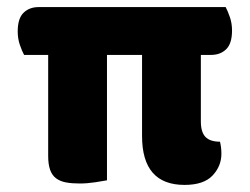

<svg xmlns="http://www.w3.org/2000/svg" viewBox="-20 -510 705 542"><path d="M48 -355Q42 -366 36 -383.5Q30 -401 30 -421Q30 -458 46.5 -474Q63 -490 89 -490H617Q623 -479 629 -461.5Q635 -444 635 -424Q635 -387 618.5 -371Q602 -355 576 -355H547V-167Q547 -137 560 -123.5Q573 -110 601 -110Q605 -94 605 -76Q605 -41 580 -14.5Q555 12 501 12Q381 12 381 -126V-355H282V-1Q272 1 249 4.5Q226 8 205 8Q183 8 166.5 5Q150 2 138.5 -6.5Q127 -15 121.5 -30.5Q116 -46 116 -70V-355Z"/></svg>

Font: Baloo Bhaina
Style: Regular
Weight: 400
Designer: Manish Minz, Shuchita Grover and Ek Type
Foundry: Ek Type
Version: Version 1.443;PS 1.000;hotconv 16.6.51;makeotf.lib2.5.65220;